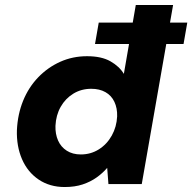

<svg xmlns="http://www.w3.org/2000/svg" viewBox="-20 -740 773 772"><path d="M362 -563 377 -649H733L718 -563ZM240 12Q180 12 135.5 -18Q91 -48 68.5 -100Q46 -152 48 -217Q51 -281 73 -335Q95 -389 133.5 -429Q172 -469 222 -491.5Q272 -514 330 -514Q388 -514 424 -493.5Q460 -473 478 -443L526 -720H676L550 0H416L411 -65Q393 -44 368.5 -26.5Q344 -9 312.5 1.5Q281 12 240 12ZM305 -119Q345 -119 377.5 -139.5Q410 -160 429.5 -195Q449 -230 451 -272Q452 -305 440 -330.5Q428 -356 404 -369.5Q380 -383 347 -383Q307 -383 275 -363.5Q243 -344 224 -310.5Q205 -277 203 -234Q202 -201 213.5 -175Q225 -149 248.5 -134Q272 -119 305 -119Z"/></svg>

Font: DM Sans 16pt Black
Style: Italic
Weight: 900
Italic angle: -10°
Version: Version 4.004;gftools[0.9.30]